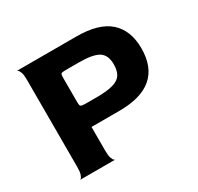

<svg xmlns="http://www.w3.org/2000/svg" viewBox="-132 -758 942 914"><g transform="rotate(-30 339.0 -300.5)"><path d="M628 -397Q628 -191 388 -191H235V-60Q235 -34 239.5 -20.5Q244 -7 250 -2.5Q256 2 256 0H61Q61 2 66.5 -2.5Q72 -7 76.5 -20.5Q81 -34 81 -60V-540Q81 -566 76.5 -579Q72 -592 66 -597Q60 -602 60 -600H388Q511 -600 569.5 -547.5Q628 -495 628 -397ZM476 -397Q476 -447 445 -467Q414 -487 336 -487H276Q253 -487 246 -486Q239 -485 237 -480Q235 -475 235 -460V-329Q235 -314 237 -309Q239 -304 246.5 -302.5Q254 -301 276 -301H326Q385 -301 417.5 -310.5Q450 -320 463 -341Q476 -362 476 -397Z"/></g></svg>

Font: Red Rose Bold
Style: Regular
Weight: 700
Designer: jaikishan Patel
Version: Version 1.000